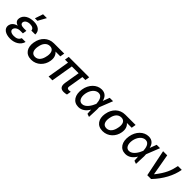

<svg xmlns="http://www.w3.org/2000/svg" viewBox="336 -2243 3720 3720"><g transform="rotate(45 2196.5 -383.0)"><path d="M349.8 -321H280.5C208.1 -321 175.8 -348 182.2 -389.2C190 -433.9 237.9 -465.6 307.9 -465.6C374.3 -465.6 413 -438.2 414.1 -393.1H521.7C527.7 -493.6 450.6 -552.6 325.3 -552.6C194.6 -552.6 94.8 -494 77.8 -393.1C70.3 -347.3 84.9 -296.2 160.5 -273.8C71 -251.4 35.5 -197.4 27 -148.1C11.4 -53.3 100.9 9.9 232.6 9.9C360.8 9.9 464.1 -53.6 491.5 -158.4H387.1C365.1 -104.4 323.5 -78.1 247.9 -78.1C171.2 -78.1 128.6 -110.4 135.7 -155.5C144.2 -204.5 198.5 -239 267.4 -239H336.6ZM294.7 -610.1H363.3L456.3 -777H350.9Z M612.2 -269.9 609.4 -258.5C584.9 -106.2 654.8 9.9 809.7 9.9C962 9.9 1069.2 -106.9 1090.9 -238.6L1092.3 -248.6C1106.2 -329.2 1082 -396 1032.7 -436.8H1164.4L1179.7 -528.4H897.7C744 -528.4 636.4 -416.5 612.2 -269.9ZM724.8 -258.5 727.6 -269.9C742.2 -359.4 792.3 -436.8 882.8 -436.8C973 -436.8 995.7 -359.4 981.2 -269.9L978.3 -258.5C962.7 -162.6 913.7 -81.7 824.6 -81.7C732.2 -81.7 708.8 -162.6 724.8 -258.5Z M1846.6 -545.5H1286.9L1272.4 -456.3H1355.5L1279.5 0H1384.2L1460.2 -456.3H1646L1593.4 -141C1576 -33 1621.1 6.7 1697.4 6.7C1731.9 6.7 1758.9 0 1778.4 -5.3L1793 -94.5C1782.3 -92.3 1764.6 -88.8 1749.3 -88.8C1717.7 -88.8 1690.7 -98.4 1698.9 -147L1750.4 -456.3H1832Z M2101.2 11.4C2196.7 12.4 2266.3 -44.7 2315.7 -128.6L2322.8 -22L2386.7 0L2395.2 -213.8L2392.8 -270.2L2501.4 -545.5H2409.1L2358.3 -411.6L2356.2 -407.3C2337 -492.2 2286.2 -552.6 2187.5 -552.6C2055 -552.6 1940.3 -440 1914.8 -279.1C1886.4 -109.7 1961.6 10.3 2101.2 11.4ZM2016.7 -265.6C2036.2 -380 2108 -462.4 2191.8 -462.4C2287.6 -462.4 2304.7 -348.4 2308.2 -284.1V-280.9L2306.1 -274.9C2278.8 -204.5 2210.2 -79.9 2111.9 -79.9C2036.2 -79.9 1999.6 -159.1 2016.7 -265.6Z M2568.2 -269.9 2565.3 -258.5C2540.8 -106.2 2610.8 9.9 2765.6 9.9C2918 9.9 3025.2 -106.9 3046.9 -238.6L3048.3 -248.6C3062.1 -329.2 3038 -396 2988.6 -436.8H3120.4L3135.7 -528.4H2853.7C2699.9 -528.4 2592.3 -416.5 2568.2 -269.9ZM2680.8 -258.5 2683.6 -269.9C2698.2 -359.4 2748.2 -436.8 2838.8 -436.8C2929 -436.8 2951.7 -359.4 2937.1 -269.9L2934.3 -258.5C2918.7 -162.6 2869.7 -81.7 2780.5 -81.7C2688.2 -81.7 2664.8 -162.6 2680.8 -258.5Z M3388.1 11.4C3483.7 12.4 3553.3 -44.7 3602.6 -128.6L3609.7 -22L3673.7 0L3682.2 -213.8L3679.7 -270.2L3788.4 -545.5H3696L3645.2 -411.6L3643.1 -407.3C3623.9 -492.2 3573.2 -552.6 3474.4 -552.6C3342 -552.6 3227.3 -440 3201.7 -279.1C3173.3 -109.7 3248.6 10.3 3388.1 11.4ZM3303.6 -265.6C3323.2 -380 3394.9 -462.4 3478.7 -462.4C3574.6 -462.4 3591.6 -348.4 3595.2 -284.1V-280.9L3593 -274.9C3565.7 -204.5 3497.2 -79.9 3398.8 -79.9C3323.2 -79.9 3286.6 -159.1 3303.6 -265.6Z M3983.7 0H4088.8C4250.7 -169.7 4351.9 -360.1 4383.5 -545.5H4278.8C4248.2 -394.2 4206.3 -284.8 4067.5 -109H4061.8L3984.7 -545.5H3871.8Z"/></g></svg>

Font: Margiela Sans Medium
Style: Italic
Weight: 500
Italic angle: -9.39999°
Designer: Stefan Endress, Andreas Faust
Version: Version 1.100;FEAKit 1.0